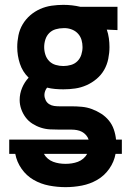

<svg xmlns="http://www.w3.org/2000/svg" viewBox="-20 -548 540 791"><path d="M250 223Q216 223 182 216.5Q148 210 118.5 193Q89 176 69 147.5Q49 119 43 86H18V27H345Q342 17 334.5 8.5Q327 0 317.5 -5Q308 -10 297 -12Q286 -14 275 -14H225Q206 -14 186.5 -15Q167 -16 148.5 -22Q130 -28 113.5 -38.5Q97 -49 85.5 -64.5Q74 -80 67.5 -98.5Q61 -117 61 -136Q61 -162 71 -186Q81 -210 98 -228Q73 -252 62 -285.5Q51 -319 51 -354Q51 -378 56 -402.5Q61 -427 73.5 -448Q86 -469 104.5 -485Q123 -501 145.5 -511Q168 -521 192.5 -524.5Q217 -528 241 -528Q259 -528 276.5 -526Q294 -524 311 -520H464V-424L420 -426Q426 -409 428.5 -390.5Q431 -372 431 -354Q431 -330 426 -305.5Q421 -281 409 -260Q397 -239 378 -223Q359 -207 336.5 -197Q314 -187 290 -183.5Q266 -180 241 -180Q224 -180 207 -181.5Q190 -183 174 -187Q169 -181 166 -173Q163 -165 163 -157Q163 -146 168 -135.5Q173 -125 182.5 -119Q192 -113 203 -111.5Q214 -110 225 -110H275Q296 -110 317.5 -108Q339 -106 359 -98.5Q379 -91 397 -79.5Q415 -68 428.5 -51.5Q442 -35 449 -14.5Q456 6 458 27H482V86H456Q450 119 430 147.5Q410 176 380.5 193Q351 210 317.5 216.5Q284 223 250 223ZM241 -276Q257 -276 272.5 -280.5Q288 -285 299 -296Q310 -307 315 -322.5Q320 -338 320 -354Q320 -369 316 -383Q312 -397 302.5 -408Q293 -419 279.5 -425Q266 -431 251 -432H241Q225 -432 209.5 -427.5Q194 -423 183 -412Q172 -401 167 -385.5Q162 -370 162 -354Q162 -338 167 -322.5Q172 -307 183 -296Q194 -285 209.5 -280.5Q225 -276 241 -276ZM250 127Q263 127 276 125Q289 123 301 118.5Q313 114 323 105.5Q333 97 339 86H161Q167 97 177 105.5Q187 114 199 118.5Q211 123 224 125Q237 127 250 127Z"/></svg>

Font: Moesevka
Style: Bold
Weight: 700
Monospace: yes
Designer: Belleve Invis
Foundry: Belleve Invis
Version: Version 32.5.0; ttfautohint (v1.8.4)